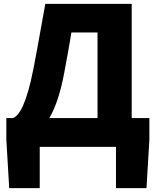

<svg xmlns="http://www.w3.org/2000/svg" viewBox="-20 -765 811 1000"><path d="M187 0H584V215H743L758 -38V-150H666V-745H216C190 -605 179 -534 154 -406C119 -228 81 -161 47 -150H13V-38L28 215H187ZM237 -150C271 -208 296 -287 314 -383C331 -470 337 -510 352 -596H488V-150Z"/></svg>

Font: ChiuKong Gothic MN Heavy
Style: Regular
Weight: 900
Designer: Ryoko NISHIZUKA 西塚涼子 (kana, bopomofo & ideographs); Paul D. Hunt (Latin, Greek & Cyrillic); Sandoll Communications 산돌커뮤니
Foundry: Adobe
Version: Version 1.300